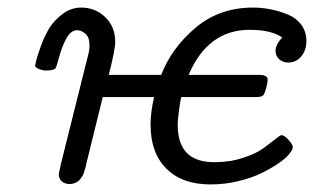

<svg xmlns="http://www.w3.org/2000/svg" viewBox="-20 -484 834 510"><path d="M73.2 -309.1Q74.2 -314.9 76.7 -325.4Q79.1 -335.9 89.1 -363Q99.1 -390.1 111.6 -410.2Q124 -430.2 146.5 -447Q168.9 -463.9 195.8 -463.9Q232.9 -463.9 259.5 -438.5Q286.1 -413.1 286.1 -372.1Q286.1 -353 269 -285.2H408.2Q436 -356.9 499.5 -410.4Q563 -463.9 651.9 -463.9Q674.8 -463.9 697.5 -459.5Q720.2 -455.1 743.2 -446Q766.1 -437 780 -418.5Q793.9 -399.9 793.9 -375Q793.9 -351.1 780.5 -334.5Q767.1 -317.9 745.1 -317.9Q731.9 -317.9 721.9 -326.4Q711.9 -335 711.9 -349.1Q711.9 -365.2 729 -383.8V-384.8Q700.2 -404.8 643.1 -404.8Q532.2 -404.8 481 -285.2H667Q690.9 -285.2 690.9 -272.9Q690.9 -267.1 689.9 -262.2Q684.1 -236.3 679.4 -231.2Q674.8 -226.1 659.2 -226.1H461.9Q460 -224.1 456.1 -195.6Q452.1 -167 452.1 -151.9Q452.1 -52.7 549.8 -53.2Q590.8 -53.2 625.5 -64.7Q660.2 -76.2 678 -89.1Q695.8 -102.1 710 -113.5Q724.1 -125 728 -125Q734.9 -125 746.3 -112.5Q757.8 -100.1 757.8 -92.8Q757.8 -86.9 748.3 -75Q738.8 -63 719 -49.6Q699.2 -36.1 673.6 -23.7Q647.9 -11.2 612.5 -2.7Q577.1 5.9 539.1 5.9Q463.9 5.9 421.9 -36.1Q379.9 -78.1 379.9 -152.8Q379.9 -185.1 389.2 -226.1H252.9Q251 -218.3 248 -206.1Q245.1 -193.8 234.1 -149.9Q223.1 -106 209 -47.9L208 -42Q206.1 -37.1 205.6 -34.7Q205.1 -32.2 203.1 -26.1Q201.2 -20 199 -16.6Q196.8 -13.2 193.4 -8.5Q189.9 -3.9 186 -1.5Q182.1 1 176.5 2.9Q170.9 4.9 165 4.9Q152.8 4.9 144.5 -2Q136.2 -8.8 136.2 -22Q136.2 -22.9 142.1 -49.8L212.9 -333Q217.8 -350.1 217.8 -363.8Q217.8 -384.8 206.8 -394.3Q195.8 -403.8 185.1 -403.8Q168 -403.8 156 -381.3Q144 -358.9 137 -332.5Q129.9 -306.2 127.9 -303.2Q123 -297.4 107.9 -296.9H97.2Q75.2 -301.3 73.2 -309.1Z"/></svg>

Font: CMU Concrete
Style: Italic
Weight: 500
Italic angle: -14.04°
Version: Version 0.7.0